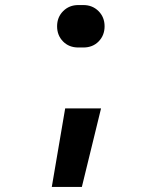

<svg xmlns="http://www.w3.org/2000/svg" viewBox="-20 -580 640 760"><path d="M290 -392Q253 -392 229.5 -416Q206 -440 206 -476Q206 -512 230 -536Q254 -560 290 -560H310Q346 -560 370 -536Q394 -512 394 -476Q394 -440 370.5 -416Q347 -392 310 -392ZM185 160 238 -151H380L304 160Z"/></svg>

Font: NKDuy Mono
Style: Bold
Weight: 700
Monospace: yes
Designer: NKDuy
Foundry: NKDuy
Version: Version 2.251; ttfautohint (v1.8.4.7-5d5b)